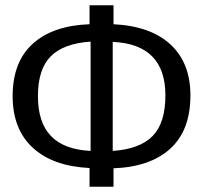

<svg xmlns="http://www.w3.org/2000/svg" viewBox="-20 -709 772 729"><path d="M411 -70V0H320V-71Q180 -78 104 -148.5Q28 -219 28 -344Q28 -474 104.5 -543Q181 -612 320 -617V-689H411V-617Q552 -610 627.5 -540Q703 -470 703 -347Q703 -214 626.5 -144.5Q550 -75 411 -70ZM324 -136V-551Q221 -544 172.5 -495Q124 -446 124 -344Q124 -244 173.5 -192.5Q223 -141 324 -136ZM608 -347Q608 -541 408 -550V-136Q511 -143 559.5 -192.5Q608 -242 608 -347Z"/></svg>

Font: Fira Sans Condensed
Style: Regular
Weight: 400
Width: 3
Designer: bBox Type GmbH & Carrois Corporate GbR & Edenspiekermann AG
Foundry: bBox Type GmbH & Carrois Corporate GbR & Edenspiekermann AG
Version: Version 4.301